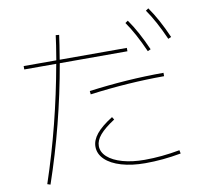

<svg xmlns="http://www.w3.org/2000/svg" viewBox="-95 -958 1190 1118"><g transform="rotate(-10 500.0 -399.0)"><path d="M269 -630H80V-650H273Q290 -751 295 -795L315 -793Q309 -746 293 -650H690V-630H290Q228 -275 114 57L96 51Q207 -280 269 -630ZM535 -268 545 -252Q485 -213 457.5 -180.5Q430 -148 430 -115Q430 -79 461.5 -50.5Q493 -22 550 -6Q607 10 680 10Q780 10 888 -10L892 10Q784 30 680 30Q601 30 539.5 12Q478 -6 444 -39Q410 -72 410 -115Q410 -153 440 -190Q470 -227 535 -268ZM875 -470V-450Q664 -450 436 -420L434 -440Q661 -470 875 -470ZM723 -805Q776 -730 825 -618L807 -610Q756 -725 707 -794ZM853 -855Q906 -780 955 -668L937 -660Q886 -775 837 -844Z"/></g></svg>

Font: Enso Thin
Style: Regular
Weight: 100
Designer: Coji Morishita
Foundry: UNDERFOREST DESIGN
Version: Version 1.000